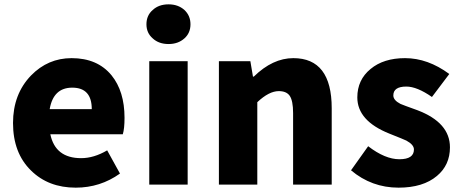

<svg xmlns="http://www.w3.org/2000/svg" viewBox="-20 -851 2125 885"><path d="M123 -65Q40 -146 40 -284Q40 -417 123 -503Q201 -583 310 -583Q429 -583 494 -504Q554 -430 554 -308Q554 -258 546 -232H212Q235 -122 354 -122Q413 -122 474 -158L533 -51Q442 14 329 14Q203 14 123 -65ZM403 -348Q403 -447 313 -447Q226 -447 209 -348Z M668 -569H845V0H668ZM684 -674Q655 -699 655 -739Q655 -780 684 -805Q712 -831 757 -831Q801 -831 830 -805Q858 -779 858 -739Q858 -699 830 -674Q801 -648 757 -648Q712 -648 684 -674Z M989 -569H1134L1146 -498H1150Q1237 -583 1332 -583Q1509 -583 1509 -352V0H1331V-330Q1331 -387 1315 -410Q1300 -431 1265 -431Q1220 -431 1166 -380V0H989Z M1598 -66 1677 -177Q1755 -117 1821 -117Q1888 -117 1888 -162Q1888 -184 1853 -203Q1843 -208 1775 -235Q1627 -294 1627 -402Q1627 -483 1688 -533Q1748 -583 1847 -583Q1952 -583 2051 -510L1971 -404Q1902 -452 1853 -452Q1793 -452 1793 -411Q1793 -389 1826 -372Q1837 -367 1904 -343Q2054 -286 2054 -172Q2054 -90 1994 -40Q1930 14 1817 14Q1693 14 1598 -66Z"/></svg>

Font: KaiGen Gothic SC Heavy
Style: Bold
Weight: 900
Designer: Ryoko NISHIZUKA Ë•øÂ°öÊ∂ºÂ≠ê (kana & ideographs); Paul D. Hunt (Latin, Greek & Cyrillic); Wenlong ZHANG Âº†ÊñáÈæô (bopom
Version: Version 1.001 October 10, 2014